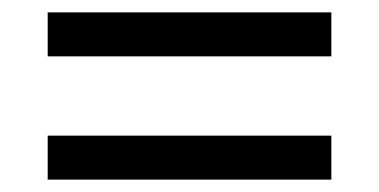

<svg xmlns="http://www.w3.org/2000/svg" viewBox="-20 -558 612 310"><path d="M57 -268V-339H515V-268ZM57 -467V-538H515V-467Z"/></svg>

Font: Noto Sans Tamil UI
Style: Regular
Weight: 400
Designer: Jelle Bosma - Monotype Design Team
Foundry: Monotype Imaging Inc.
Version: Version 2.004